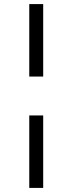

<svg xmlns="http://www.w3.org/2000/svg" viewBox="-20 -780 354 938"><path d="M123 -406V-760H191V-406ZM123 138V-216H191V138Z"/></svg>

Font: IBM Plex Sans Devanagari
Style: Regular
Weight: 400
Designer: Mike Abbink, Paul van der Laan, Pieter van Rosmalen, Erin McLaughlin
Foundry: Bold Monday
Version: Version 1.1